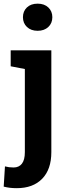

<svg xmlns="http://www.w3.org/2000/svg" viewBox="-36 -799 349 1033"><path d="M87.4 -706.5Q87.4 -738.3 108.6 -758.8Q129.9 -779.3 166.5 -779.3Q202.6 -779.3 224.1 -758.8Q245.6 -738.3 245.6 -706.5Q245.6 -674.3 223.9 -653.8Q202.1 -633.3 166.5 -633.3Q130.9 -633.3 109.1 -653.8Q87.4 -674.3 87.4 -706.5ZM240.2 19.5Q240.2 112.3 190.9 162.8Q141.6 213.4 54.2 213.4Q34.2 213.4 17.8 211.4Q1.5 209.5 -16.1 205.1L-9.3 96.2Q1.5 99.1 12.7 100.6Q23.9 102.1 37.1 102.1Q65.9 102.1 81.8 81.8Q97.7 61.5 97.7 19.5V-427.7L21.5 -442.4V-528.3H240.2Z"/></svg>

Font: Roboto Avanza Slab
Style: Bold
Weight: 700
Designer: Google
Version: Version 1.100263; 2013; ttfautohint (v0.94.20-1c74) -l 8 -r 